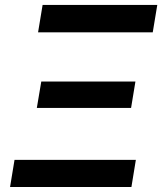

<svg xmlns="http://www.w3.org/2000/svg" viewBox="-20 -747 656 767"><path d="M20.2 0 38 -108.3H522.7L505 0ZM132.1 -617.9 150.2 -727.3H608.3L590.2 -617.9ZM127.1 -315.7 144.9 -421.2H521L503.6 -315.7Z"/></svg>

Font: Inter P Semi Bold
Style: Italic
Weight: 600
Italic angle: 9.39999°
Designer: Rasmus Andersson
Foundry: rsms
Version: Version 3.018;git-588b23468